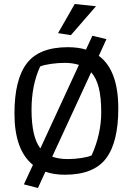

<svg xmlns="http://www.w3.org/2000/svg" viewBox="-20 -861 661 956"><path d="M269 -696 352 -841 458 -830 333 -686ZM99 57 144 -40Q52 -114 52 -296Q52 -465 113.5 -545.5Q175 -626 318 -626Q369 -626 408 -614L440 -683L510 -666L472 -583Q569 -512 569 -321Q569 -152 507.5 -71.5Q446 9 303 9Q248 9 206 -6L169 75ZM373 -538Q340 -548 304 -548Q269 -548 234 -543Q199 -538 180 -530Q137 -437 137 -315Q137 -179 181 -122ZM436 -87Q484 -193 484 -302Q484 -375 472 -423.5Q460 -472 434 -501L240 -81Q273 -69 317 -69Q351 -69 384 -74Q417 -79 436 -87Z"/></svg>

Font: Athiti Medium
Style: Regular
Weight: 500
Designer: CadsonDemak Team
Foundry: CadsonDemak
Version: Version 1.033